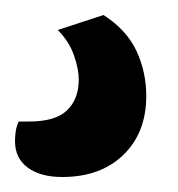

<svg xmlns="http://www.w3.org/2000/svg" viewBox="-23 -43 238 256"><path d="M115 -23Q146 -3 159 25Q172 53 172 85Q172 134 141.5 163.5Q111 193 60 193Q31 193 14 180.5Q-3 168 -3 145Q-3 139 -2 132Q-1 125 2 119H16Q51 119 66.5 104Q82 89 82 63Q82 49 75.5 30.5Q69 12 54 -3Z"/></svg>

Font: Baloo Paaji 2 Medium
Style: Regular
Weight: 500
Designer: Shuchita Grover, Noopur Datye and Ek Type
Foundry: Ek Type
Version: Version 1.640;hotconv 1.0.111;makeotfexe 2.5.65597; ttfautoh